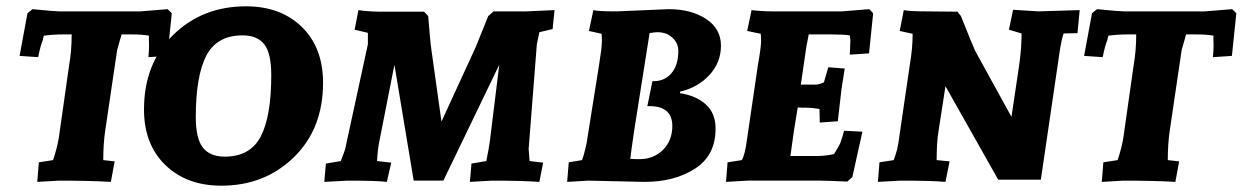

<svg xmlns="http://www.w3.org/2000/svg" viewBox="-20 -572 3935 608"><path d="M365 -463 351 -414 313 -157Q307 -116 307 -65L343 -61L331 4Q264 0 166 0L98 4L103 -58L148 -65Q160 -100 166 -134L199 -366Q207 -412 207 -463H179Q149 -463 119 -459Q116 -450 116 -446Q108 -428 101 -391L42 -395L67 -530L83 -543Q153 -536 167 -536H425L511 -543L524 -530L510 -395L450 -391Q452 -414 452 -427Q452 -440 451.5 -446.5Q451 -453 452 -459Q430 -463 398 -463Z M1003 -310Q1003 -164 910.5 -74Q818 16 681 16Q571 16 503.5 -49.5Q436 -115 436 -225Q436 -371 528.5 -461.5Q621 -552 759 -552Q869 -552 936 -486.5Q1003 -421 1003 -310ZM600 -201Q600 -133 622.5 -104.5Q645 -76 692 -76Q772 -76 805.5 -139.5Q839 -203 839 -334Q839 -403 817 -431.5Q795 -460 748 -460Q667 -460 633.5 -396Q600 -332 600 -201Z M1654 -100 1657 -62 1700 -57 1688 4Q1632 0 1538 0L1468 4L1473 -54L1520 -62Q1528 -102 1531 -123L1561 -367L1384 0H1290L1229 -367L1181 -123Q1176 -99 1174 -62L1219 -57L1205 4Q1174 0 1080 0L1007 4L1012 -54L1059 -62Q1071 -92 1073 -100L1145 -432V-468L1103 -478L1115 -540Q1138 -536 1180 -535H1323L1336 -521Q1342 -441 1347 -408L1378 -187L1486 -422L1526 -521L1543 -536H1647L1736 -540L1730 -480L1688 -470L1680 -432Z M1934 -536 2097 -543Q2169 -543 2216 -512Q2263 -481 2263 -427.5Q2263 -374 2226.5 -334.5Q2190 -295 2134 -282L2133 -277Q2185 -269 2215.5 -241Q2246 -213 2246 -165Q2246 -80 2181 -38Q2116 4 2021 4Q2021 4 1843 0L1776 4L1781 -58L1823 -65Q1827 -74 1833 -98.5Q1839 -123 1840 -134L1877 -366Q1886 -422 1886 -440.5Q1886 -459 1885 -465L1845 -474L1859 -540Q1872 -536 1934 -536ZM2005 -68Q2050 -68 2079.5 -97.5Q2109 -127 2109 -173Q2109 -236 2036 -236H2030L2046 -315H2050Q2085 -315 2106.5 -340.5Q2128 -366 2128 -411Q2128 -435 2109.5 -452.5Q2091 -470 2062 -470Q2051 -470 2037 -467L1988 -157Q1978 -89 1976 -69Q1988 -68 2005 -68Z M2541 -463Q2532 -418 2532 -414L2516 -304H2562Q2573 -304 2589 -311L2603 -359L2655 -355Q2647 -307 2645 -292L2633 -188L2576 -184L2575 -227Q2551 -231 2535 -231H2523Q2506 -232 2506 -231L2494 -157L2483 -78H2568Q2593 -78 2621 -84Q2631 -99 2641 -119Q2648 -139 2653 -158L2711 -155L2679 -11L2663 3Q2594 0 2578 0H2347L2279 4L2284 -58L2329 -65Q2339 -80 2346 -134L2380 -366Q2390 -422 2390 -440.5Q2390 -459 2389 -465L2346 -474L2360 -540Q2393 -536 2427 -536H2646L2733 -543L2745 -530L2732 -403L2671 -399L2673 -446Q2672 -447 2672 -452.5Q2672 -458 2671 -460Q2650 -463 2613 -463Z M3399 -540 3392 -467 3348 -466Q3341 -444 3337 -418L3276 -3H3141L2974 -299L2952 -157Q2946 -121 2946 -65L2987 -61L2974 4Q2931 0 2832 0L2760 4L2765 -58L2810 -65Q2823 -98 2827 -134L2861 -366Q2870 -418 2870 -465L2829 -474L2842 -540Q2862 -536 2910 -536L3012 -535L3023 -521Q3060 -428 3068 -411L3183 -202L3208 -370Q3215 -422 3215 -466L3175 -478L3188 -541L3269 -536Z M3736 -463 3722 -414 3684 -157Q3678 -116 3678 -65L3714 -61L3702 4Q3635 0 3537 0L3469 4L3474 -58L3519 -65Q3531 -100 3537 -134L3570 -366Q3578 -412 3578 -463H3550Q3520 -463 3490 -459Q3487 -450 3487 -446Q3479 -428 3472 -391L3413 -395L3438 -530L3454 -543Q3524 -536 3538 -536H3796L3882 -543L3895 -530L3881 -395L3821 -391Q3823 -414 3823 -427Q3823 -440 3822.5 -446.5Q3822 -453 3823 -459Q3801 -463 3769 -463Z"/></svg>

Font: Andada SC
Style: Bold Italic
Weight: 700
Italic angle: -8.29999°
Designer: Carolina Giovagnoli
Foundry: Carolina Giovagnoli
Version: Version 1.003